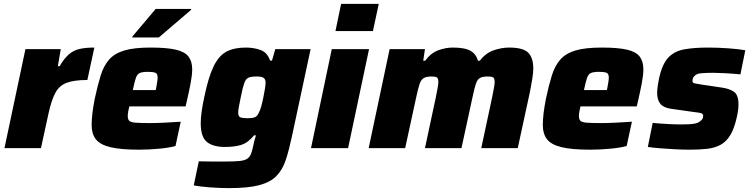

<svg xmlns="http://www.w3.org/2000/svg" viewBox="-20 -763 3870 989"><path d="M3 0 111 -510H293L278 -422H287Q310 -461 333.5 -482Q357 -503 388.5 -510.5Q420 -518 466 -518L430 -351Q362 -351 323.5 -336.5Q285 -322 265 -284.5Q245 -247 230 -179L191 0Z M696 8Q601 8 548 -5Q495 -18 473.5 -46Q452 -74 452 -118Q452 -146 456 -179.5Q460 -213 468 -254Q483 -324 498.5 -374Q514 -424 542 -456Q570 -488 620.5 -503Q671 -518 755 -518Q840 -518 886.5 -507Q933 -496 951.5 -471Q970 -446 970 -406Q970 -377 962 -335Q954 -293 945 -254L936 -215H646Q643 -204 640.5 -189Q638 -174 638 -167Q638 -149 645.5 -141Q653 -133 678 -131Q703 -129 754 -129Q782 -129 825.5 -131Q869 -133 911 -136L884 -11Q853 -2 800 3Q747 8 696 8ZM664 -299H782L785 -313Q788 -331 790 -342.5Q792 -354 792 -363Q792 -383 780.5 -388Q769 -393 743 -393Q715 -393 701 -387.5Q687 -382 680 -362Q673 -342 664 -299ZM661 -570 662 -575 782 -717H965L964 -712L798 -570Z M1161 206Q1111 206 1059.5 202Q1008 198 978 192L1004 68Q1036 69 1071 69Q1106 69 1139 69Q1185 69 1212 66.5Q1239 64 1253 55Q1267 46 1274 27Q1281 8 1287 -24Q1289 -35 1292.5 -45Q1296 -55 1298 -66H1289Q1257 -27 1222 -16.5Q1187 -6 1139 -6Q1077 -6 1045.5 -32Q1014 -58 1014 -128Q1014 -179 1032 -262Q1053 -364 1079.5 -419.5Q1106 -475 1145.5 -496.5Q1185 -518 1246 -518Q1287 -518 1322 -505.5Q1357 -493 1371 -451H1381L1398 -510H1580L1483 -57Q1468 13 1451.5 62.5Q1435 112 1403.5 144Q1372 176 1314.5 191Q1257 206 1161 206ZM1256 -154Q1280 -154 1292.5 -159Q1305 -164 1313 -182Q1319 -192 1325 -213Q1331 -234 1336 -258.5Q1341 -283 1344.5 -304.5Q1348 -326 1348 -337Q1348 -356 1337 -362.5Q1326 -369 1302 -369Q1274 -369 1260 -363Q1246 -357 1238 -334.5Q1230 -312 1220 -261Q1214 -232 1210.5 -213.5Q1207 -195 1207 -183Q1207 -163 1218.5 -158.5Q1230 -154 1256 -154Z M1708 -603 1737 -743H1931L1901 -603ZM1582 0 1689 -510H1881L1773 0Z M1879 0 1987 -510H2169L2160 -450H2170Q2199 -490 2237.5 -504Q2276 -518 2312 -518Q2375 -518 2404 -501Q2433 -484 2442 -450H2451Q2482 -490 2523 -504Q2564 -518 2602 -518Q2676 -518 2701.5 -491Q2727 -464 2727 -410Q2727 -390 2722 -358Q2717 -326 2710 -291L2647 0H2459L2515 -262Q2520 -287 2524 -308.5Q2528 -330 2528 -340Q2528 -360 2520 -364.5Q2512 -369 2493 -369Q2466 -369 2452.5 -361.5Q2439 -354 2431.5 -332Q2424 -310 2415 -267L2357 0H2169L2225 -262Q2230 -287 2234 -308.5Q2238 -330 2238 -340Q2238 -360 2230 -364.5Q2222 -369 2203 -369Q2177 -369 2163 -361Q2149 -353 2141.5 -331Q2134 -309 2125 -267L2067 0Z M3020 8Q2925 8 2872 -5Q2819 -18 2797.5 -46Q2776 -74 2776 -118Q2776 -146 2780 -179.5Q2784 -213 2792 -254Q2807 -324 2822.5 -374Q2838 -424 2866 -456Q2894 -488 2944.5 -503Q2995 -518 3079 -518Q3164 -518 3210.5 -507Q3257 -496 3275.5 -471Q3294 -446 3294 -406Q3294 -377 3286 -335Q3278 -293 3269 -254L3260 -215H2970Q2967 -204 2964.5 -189Q2962 -174 2962 -167Q2962 -149 2969.5 -141Q2977 -133 3002 -131Q3027 -129 3078 -129Q3106 -129 3149.5 -131Q3193 -133 3235 -136L3208 -11Q3177 -2 3124 3Q3071 8 3020 8ZM2988 -299H3106L3109 -313Q3112 -331 3114 -342.5Q3116 -354 3116 -363Q3116 -383 3104.5 -388Q3093 -393 3067 -393Q3039 -393 3025 -387.5Q3011 -382 3004 -362Q2997 -342 2988 -299Z M3533 8Q3498 8 3459 6Q3420 4 3382.5 1Q3345 -2 3317 -6L3342 -130Q3382 -126 3422 -124Q3462 -122 3490 -122Q3535 -122 3557 -126Q3579 -130 3589 -141Q3602 -149 3602 -167Q3602 -176 3592.5 -179.5Q3583 -183 3554 -186L3434 -203Q3396 -209 3380.5 -229.5Q3365 -250 3365 -284Q3365 -299 3368 -320Q3371 -341 3376 -364Q3392 -435 3423.5 -467.5Q3455 -500 3505.5 -509Q3556 -518 3627 -518Q3679 -518 3733.5 -514Q3788 -510 3819 -504L3794 -380Q3752 -384 3713.5 -386Q3675 -388 3654 -388Q3614 -388 3590.5 -385.5Q3567 -383 3558 -372Q3547 -364 3547 -346Q3547 -337 3555.5 -334.5Q3564 -332 3590 -328L3697 -312Q3735 -307 3759.5 -291Q3784 -275 3784 -225Q3784 -197 3775 -158Q3762 -100 3741.5 -66.5Q3721 -33 3691.5 -17Q3662 -1 3623 3.5Q3584 8 3533 8Z"/></svg>

Font: Saira ExtraBold
Style: Italic
Weight: 800
Italic angle: -12°
Designer: Hector Gatti with collaboration of the Omnibus-Type team
Foundry: Omnibus-Type
Version: Version 1.100; ttfautohint (v1.8.3)